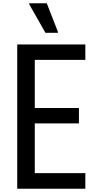

<svg xmlns="http://www.w3.org/2000/svg" viewBox="-20 -1056 588 1170"><path d="M85 94V-785H500V-691H192V-398H461V-304H192V-1H500V94ZM257 -856 158 -1030V-1036H265L333 -862V-856Z"/></svg>

Font: Farlight84_Sys_V01
Style: Regular
Weight: 400
Designer: Ryoko NISHIZUKA  (kana, bopomofo & ideographs); Paul D. Hunt (Latin, Greek & Cyrillic); Sandoll Communications , Soo-you
Foundry: Adobe
Version: Version 2.004;October 29, 2024;FontCreator 14.0.0.2814 64-bi